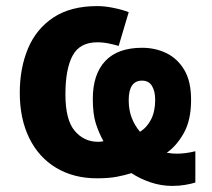

<svg xmlns="http://www.w3.org/2000/svg" viewBox="-20 -576 696 631"><path d="M300 -556Q324 -556 353.5 -550Q383 -544 403 -536L370 -425Q357 -429 338 -433Q319 -437 300 -437Q242 -437 218.5 -393Q195 -349 195 -266Q195 -182 225.5 -146Q256 -110 302 -110Q312 -110 320 -112Q305 -139 295 -170Q285 -201 285 -251Q285 -332 326 -375.5Q367 -419 447 -419Q490 -419 526.5 -401.5Q563 -384 585.5 -346.5Q608 -309 608 -248Q608 -181 584 -138.5Q560 -96 528 -74Q536 -73 543 -72Q550 -71 562 -71Q576 -71 591 -73Q606 -75 622 -79V24Q609 28 589 31.5Q569 35 546 35Q510 35 475.5 23.5Q441 12 412 -7Q390 0 363.5 5Q337 10 299 10Q222 10 164.5 -24.5Q107 -59 76 -122.5Q45 -186 45 -271Q45 -352 72 -416.5Q99 -481 155.5 -518.5Q212 -556 300 -556ZM447 -311Q403 -311 403 -247Q403 -214 413 -188.5Q423 -163 440 -143Q463 -157 476.5 -183.5Q490 -210 490 -248Q490 -276 479.5 -293.5Q469 -311 447 -311Z"/></svg>

Font: RS Noto Sans
Style: Bold
Weight: 700
Designer: Monotype Design Team
Foundry: Monotype Imaging Inc.
Version: Version 3.10